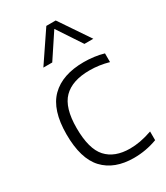

<svg xmlns="http://www.w3.org/2000/svg" viewBox="-201 -895 860 992"><g transform="rotate(-30 229.0 -399.0)"><path d="M297.5 9.5Q181.5 9.5 118.2 -57.8Q55 -125 55 -270.5Q55 -415.5 122.8 -482.5Q190.5 -549.5 318.5 -549.5Q348.5 -549.5 379 -545.5Q409.5 -541.5 436.5 -533.5V-481.5Q408 -489.5 380 -493.5Q352 -497.5 322.5 -497.5Q219.5 -497.5 168 -445.8Q116.5 -394 116.5 -272.5Q116.5 -148 164.5 -95.2Q212.5 -42.5 304 -42.5Q333 -42.5 365 -48.2Q397 -54 436.5 -67.5V-15.5Q369 9.5 297.5 9.5ZM124 -629 245 -808H301L422 -629H369L273 -774L177 -629Z"/></g></svg>

Font: Encode Sans Semi Expanded Light
Style: Regular
Weight: 300
Width: 6
Designer: Multiple Designers
Foundry: Impallari Type
Version: Version 3.000; ttfautohint (v1.8.3) -l 8 -r 50 -G 200 -x 14 